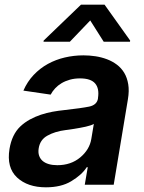

<svg xmlns="http://www.w3.org/2000/svg" viewBox="-20 -789 615 820"><path d="M20.6 -153.1Q30.9 -214.5 66.4 -248.6Q85.2 -266.3 107.6 -278.6Q130 -290.8 154.5 -299Q179 -307.2 204.5 -311.8Q230.1 -316.4 255 -318.9Q328.5 -327.1 361.2 -333.8Q393.8 -340.9 398.4 -367.9V-370Q404.8 -410.9 386.4 -432.5Q367.9 -454.2 321.7 -454.2Q298.3 -454.2 278.6 -448.7Q258.9 -443.2 243.1 -433.8Q227.3 -424.4 215.6 -411.8Q203.8 -399.1 196.4 -384.9L79.9 -402Q96.9 -440.7 123.9 -469.1Q150.9 -497.5 184.5 -516Q218 -534.4 256.7 -543.5Q295.5 -552.6 336.3 -552.6Q362.2 -552.6 388 -548.7Q413.7 -544.7 436.8 -536Q459.9 -527.3 479 -513Q498.2 -498.6 510.7 -477.8Q523.1 -457 527.7 -429Q532.3 -400.9 526.3 -365.1L465.6 0H342L354.8 -74.9H350.5Q339.1 -57.5 322.8 -43Q306.5 -28.4 284.1 -14.9Q241.1 11 176.1 11Q98 11 52.9 -30.9Q7.5 -73.2 20.6 -153.1ZM165.8 -610.8 166.5 -615.8 326 -769.2H426.5L535.9 -615.8L535.2 -610.8H422.9L365.4 -701.7L278.4 -610.8ZM224.8 -83.5Q283 -83.5 322.8 -116.8Q362.6 -150.2 370 -195.7L380.7 -259.9Q376.1 -256.7 367 -253.7Q358 -250.7 346.4 -248Q334.9 -245.4 322.1 -243.1Q309.3 -240.8 297.2 -238.8Q285.2 -236.9 275 -235.4Q264.9 -234 258.9 -233.3Q236.5 -230.5 217.7 -224.6Q198.9 -218.8 182.9 -209.9Q150.9 -192.5 145.2 -155.2Q142.4 -137.8 147 -124.3Q151.6 -110.8 162.1 -101.7Q172.6 -92.7 188.6 -88.1Q204.5 -83.5 224.8 -83.5Z"/></svg>

Font: Inter P Semi Bold
Style: Italic
Weight: 600
Italic angle: 9.39999°
Designer: Rasmus Andersson
Foundry: rsms
Version: Version 3.018;git-588b23468